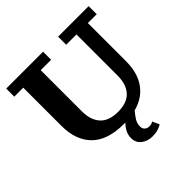

<svg xmlns="http://www.w3.org/2000/svg" viewBox="-225 -856 1227 1227"><g transform="rotate(-45 388.5 -243.0)"><path d="M387 10Q242 10 169.5 -61.5Q97 -133 97 -263V-609H16V-682H349V-609H255V-236Q255 -159 294.5 -115Q334 -71 417 -71Q499 -71 538.5 -115Q578 -159 578 -236V-609H485V-682H761V-609H681V-263Q681 -133 607 -61.5Q533 10 387 10ZM463 196Q418 196 387 172Q356 148 356 106Q356 75 371 49Q386 23 409.5 0.5Q433 -22 459 -41L499 -4Q479 19 464 42.5Q449 66 449 94Q449 114 461.5 125Q474 136 492 136Q503 136 510.5 134Q518 132 526 126L548 173Q535 182 513 189Q491 196 463 196Z"/></g></svg>

Font: Montagu Slab 144pt SemiBold
Style: Regular
Weight: 600
Version: Version 1.000